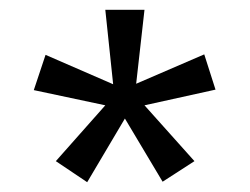

<svg xmlns="http://www.w3.org/2000/svg" viewBox="-20 -755 510 392"><path d="M258 -584 397 -644 420 -572 275 -540 377 -426 312 -384 235 -513 158 -383 94 -426 195 -540 49 -571 73 -643 211 -583 195 -735H275Z"/></svg>

Font: Carrois Gothic SC
Style: Regular
Weight: 400
Designer: Ralph du Carrois
Foundry: Ralph du Carrois
Version: Version 1.001